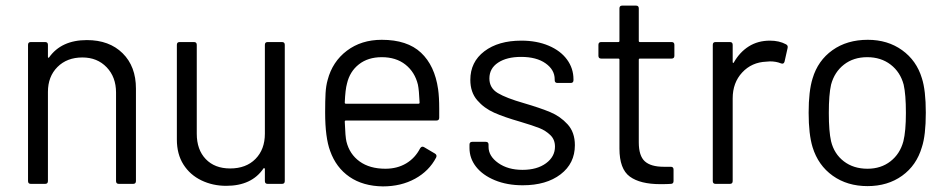

<svg xmlns="http://www.w3.org/2000/svg" viewBox="-20 -656 3387 685"><path d="M465 -340V-10Q465 0 455 0H404Q394 0 394 -10V-326Q394 -381 360.5 -416Q327 -451 274 -451Q219 -451 185 -417Q151 -383 151 -328V-10Q151 0 141 0H90Q80 0 80 -10V-496Q80 -506 90 -506H141Q151 -506 151 -496V-453Q151 -451 152.5 -450Q154 -449 155 -451Q199 -513 290 -513Q370 -513 417.5 -466Q465 -419 465 -340Z M935 -506H986Q996 -506 996 -496V-10Q996 0 986 0H935Q925 0 925 -10V-53Q925 -55 923 -56Q921 -57 920 -55Q878 7 787 7Q739 7 698.5 -12.5Q658 -32 634.5 -69Q611 -106 611 -158V-496Q611 -506 621 -506H672Q682 -506 682 -496V-179Q682 -122 714 -88.5Q746 -55 801 -55Q858 -55 891.5 -89Q925 -123 925 -179V-496Q925 -506 935 -506Z M1547 -268V-236Q1547 -226 1537 -226H1214Q1210 -226 1210 -222Q1212 -167 1216 -151Q1227 -106 1263 -80Q1299 -54 1355 -54Q1397 -54 1429 -73Q1461 -92 1479 -127Q1485 -136 1493 -131L1532 -108Q1540 -103 1536 -94Q1511 -46 1461 -18.5Q1411 9 1346 9Q1275 8 1227 -25Q1179 -58 1158 -117Q1140 -165 1140 -255Q1140 -297 1141.5 -323.5Q1143 -350 1149 -371Q1166 -436 1217.5 -475Q1269 -514 1342 -514Q1433 -514 1482 -468Q1531 -422 1543 -338Q1547 -310 1547 -268ZM1218 -358Q1212 -337 1210 -290Q1210 -286 1214 -286H1473Q1477 -286 1477 -290Q1475 -335 1471 -354Q1460 -399 1426.5 -425.5Q1393 -452 1342 -452Q1293 -452 1260.5 -426.5Q1228 -401 1218 -358Z M1655 -128V-140Q1655 -150 1665 -150H1713Q1723 -150 1723 -140V-132Q1723 -99 1757.5 -74.5Q1792 -50 1844 -50Q1896 -50 1928 -73.5Q1960 -97 1960 -133Q1960 -158 1943.5 -174Q1927 -190 1904.5 -199Q1882 -208 1835 -222Q1779 -238 1743 -254Q1707 -270 1682.5 -298.5Q1658 -327 1658 -371Q1658 -435 1708 -473Q1758 -511 1840 -511Q1895 -511 1937.5 -493Q1980 -475 2003 -443.5Q2026 -412 2026 -373V-370Q2026 -360 2016 -360H1969Q1959 -360 1959 -370V-373Q1959 -407 1926.5 -430Q1894 -453 1839 -453Q1788 -453 1757 -432.5Q1726 -412 1726 -376Q1726 -342 1756 -324Q1786 -306 1849 -288Q1907 -271 1943 -256Q1979 -241 2005 -212.5Q2031 -184 2031 -138Q2031 -73 1980 -34Q1929 5 1845 5Q1789 5 1745.5 -13Q1702 -31 1678.5 -61Q1655 -91 1655 -128Z M2376 -447H2263Q2259 -447 2259 -443V-148Q2259 -100 2280.5 -80.5Q2302 -61 2348 -61H2373Q2383 -61 2383 -51V-10Q2383 0 2373 0Q2361 1 2336 1Q2264 1 2227 -26Q2190 -53 2190 -126V-443Q2190 -447 2186 -447H2125Q2115 -447 2115 -457V-496Q2115 -506 2125 -506H2186Q2190 -506 2190 -510V-626Q2190 -636 2200 -636H2249Q2259 -636 2259 -626V-510Q2259 -506 2263 -506H2376Q2386 -506 2386 -496V-457Q2386 -447 2376 -447Z M2784 -498Q2792 -494 2790 -485L2779 -436Q2776 -426 2766 -430Q2749 -437 2727 -437L2714 -436Q2662 -434 2628 -397.5Q2594 -361 2594 -305V-10Q2594 0 2584 0H2533Q2523 0 2523 -10V-496Q2523 -506 2533 -506H2584Q2594 -506 2594 -496V-435Q2594 -432 2595.5 -431.5Q2597 -431 2598 -433Q2619 -470 2651.5 -490.5Q2684 -511 2727 -511Q2760 -511 2784 -498Z M2879 -131Q2865 -177 2865 -254Q2865 -331 2879 -376Q2898 -440 2950 -477Q3002 -514 3076 -514Q3147 -514 3198.5 -477Q3250 -440 3269 -377Q3283 -334 3283 -254Q3283 -173 3269 -131Q3250 -66 3198.5 -29Q3147 8 3075 8Q3003 8 2951 -29Q2899 -66 2879 -131ZM3203 -152Q3212 -188 3212 -253Q3212 -319 3204 -354Q3192 -399 3157.5 -425.5Q3123 -452 3074 -452Q3025 -452 2991 -425.5Q2957 -399 2945 -354Q2937 -319 2937 -253Q2937 -187 2945 -152Q2956 -107 2990.5 -80.5Q3025 -54 3075 -54Q3123 -54 3157 -80.5Q3191 -107 3203 -152Z"/></svg>

Font: Barlow
Style: Regular
Weight: 400
Designer: Jeremy Tribby
Foundry: Tribby Type
Version: Version 1.408;December 10, 2018;FontCreator 11.5.0.2430 64-b